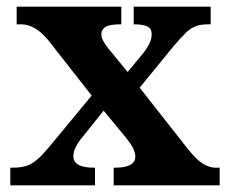

<svg xmlns="http://www.w3.org/2000/svg" viewBox="-20 -556 686 576"><path d="M11 0V-53H20Q44 -53 61 -59Q78 -65 93.5 -79Q109 -93 129 -117L255 -269.3L129 -430Q115 -448 101 -459.5Q87 -471 72.8 -477Q58.5 -483 43.2 -483H30V-536H344V-483H341Q307 -483 295.5 -474.5Q284 -466 284 -454Q284 -444 289.5 -433.5Q295 -423 307 -408L363 -340L410 -397Q422 -412 428.5 -426Q435 -440 435 -453Q435 -471 421 -477Q407 -483 384 -483H381V-536H612V-483H603Q584 -483 569 -478Q554 -473 539 -459Q524 -445 502 -419L399 -293L546 -106Q561 -87.4 574.5 -75.7Q588 -64 601 -58.5Q614 -53 626 -53H639V0H321V-53H326Q356 -53 371 -61.5Q386 -70 386 -86Q386 -97 379.5 -111Q373 -125 348 -155L291 -224L221 -137Q212 -125 206 -112.5Q200 -100 200 -87Q200 -71 214.5 -62Q229 -53 262 -53H265V0Z"/></svg>

Font: Noto Serif Tamil
Style: Italic
Weight: 400
Italic angle: -12°
Designer: Indian Type Foundry, Tom Grace, and the Monotype Design Team
Foundry: Monotype Imaging Inc.
Version: Version 2.003